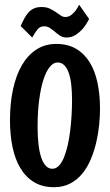

<svg xmlns="http://www.w3.org/2000/svg" viewBox="-20 -760 462 808"><path d="M207 27.8Q158.7 27.8 123.8 6.8Q88.9 -14.2 66.2 -51.8Q43.5 -89.4 32.7 -141.1Q22 -192.9 22 -253.9Q22 -324.7 34.7 -383.8Q47.4 -442.9 72 -485.4Q96.7 -527.8 133.1 -551.5Q169.4 -575.2 216.8 -575.2Q264.6 -575.2 299.3 -555.2Q334 -535.2 356.7 -499Q379.4 -462.9 390.1 -412.6Q400.9 -362.3 400.9 -301.8Q400.9 -270.5 397.2 -233.9Q393.6 -197.3 385 -160.6Q376.5 -124 362.3 -90.1Q348.1 -56.2 326.7 -29.8Q305.2 -3.4 275.6 12.2Q246.1 27.8 207 27.8ZM283.2 -337.9Q283.2 -375 279.8 -404.5Q276.4 -434.1 268.8 -454.6Q261.2 -475.1 249.8 -486.1Q238.3 -497.1 222.2 -497.1Q204.6 -497.1 189.5 -478.5Q174.3 -460 162.8 -424.8Q151.4 -389.6 144.8 -339.1Q138.2 -288.6 138.2 -225.1Q138.2 -184.1 142.1 -151.6Q146 -119.1 153.8 -96.4Q161.6 -73.7 173.1 -61.8Q184.6 -49.8 200.2 -49.8Q215.8 -49.8 228 -62.7Q240.2 -75.7 249.3 -97.7Q258.3 -119.6 264.9 -148.7Q271.5 -177.7 275.4 -209.7Q279.3 -241.7 281.2 -274.9Q283.2 -308.1 283.2 -337.9ZM355 -680.2Q344.2 -658.2 330.1 -641.1Q317.9 -626.5 300 -614.3Q282.2 -602.1 259.8 -602.1Q245.1 -602.1 233.6 -609.4Q222.2 -616.7 211.7 -625.7Q201.2 -634.8 190.2 -642.1Q179.2 -649.4 166 -649.4Q148.9 -649.4 138.7 -637.2Q128.4 -625 115.7 -602.1L66.9 -650.4Q74.7 -668 82.5 -682.6Q90.3 -697.3 100.3 -708Q110.4 -718.8 123.3 -724.6Q136.2 -730.5 154.8 -730.5Q174.8 -730.5 189 -723.9Q203.1 -717.3 214.4 -709.5Q225.6 -701.7 235.1 -695.1Q244.6 -688.5 254.9 -688.5Q268.6 -688.5 279.1 -696.5Q289.6 -704.6 297.4 -714.4Q306.2 -725.6 313 -740.2Z"/></svg>

Font: Rum Raisin
Style: Regular
Weight: 400
Designer: Astigmatic (AOETI)
Foundry: Astigmatic (AOETI)
Version: Version 1.000